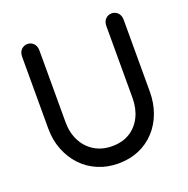

<svg xmlns="http://www.w3.org/2000/svg" viewBox="-125 -810 919 938"><g transform="rotate(-20 334.0 -340.5)"><path d="M160 -640Q160 -665 146.5 -678Q133 -691 115 -691Q97 -691 83.5 -678Q70 -665 70 -640Q70 -622 70 -597Q70 -572 70 -546.5Q70 -521 70 -504Q70 -468 70 -434.5Q70 -401 70 -361.5Q70 -322 70 -268Q70 -208 90 -157Q110 -106 145.5 -68.5Q181 -31 229.5 -10.5Q278 10 335 10Q394 10 442 -10.5Q490 -31 525 -68.5Q560 -106 579 -157Q598 -208 598 -268Q598 -322 598 -361.5Q598 -401 598 -434.5Q598 -468 598 -504Q598 -524 598 -548Q598 -572 598 -596Q598 -620 598 -640Q598 -665 584.5 -678Q571 -691 553 -691Q535 -691 521.5 -678Q508 -665 508 -640Q508 -622 508 -597Q508 -572 508 -546.5Q508 -521 508 -504Q508 -450 508 -410.5Q508 -371 508 -337.5Q508 -304 508 -268Q508 -213 487 -170.5Q466 -128 427.5 -104Q389 -80 335 -80Q283 -80 243.5 -104Q204 -128 182 -170.5Q160 -213 160 -268Q160 -304 160 -337.5Q160 -371 160 -410.5Q160 -450 160 -504Q160 -524 160 -548Q160 -572 160 -596Q160 -620 160 -640Z"/></g></svg>

Font: Tilt Neon
Style: Regular
Weight: 400
Designer: Andy Clymer
Foundry: Andy Clymer
Version: Version 1.000